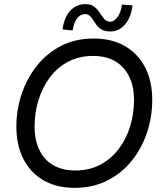

<svg xmlns="http://www.w3.org/2000/svg" viewBox="-20 -895 788 927"><path d="M340 12Q253 12 190 -24.5Q127 -61 93 -127.5Q59 -194 59 -284Q59 -365 84.5 -441Q110 -517 158 -577.5Q206 -638 275 -673.5Q344 -709 432 -709Q520 -709 583 -672.5Q646 -636 680.5 -570Q715 -504 715 -413Q715 -330 689.5 -254Q664 -178 615.5 -118Q567 -58 497.5 -23Q428 12 340 12ZM343 -72Q412 -72 464.5 -100Q517 -128 553.5 -176.5Q590 -225 608.5 -285.5Q627 -346 627 -412Q627 -511 575 -568Q523 -625 430 -625Q361 -625 308 -596.5Q255 -568 219.5 -519.5Q184 -471 165.5 -410.5Q147 -350 147 -285Q147 -219 170 -171Q193 -123 237 -97.5Q281 -72 343 -72ZM513 -743Q488 -743 472.5 -751.5Q457 -760 447.5 -772.5Q438 -785 430.5 -797.5Q423 -810 413.5 -818.5Q404 -827 390 -827Q368 -827 352 -806Q336 -785 331 -748L282 -753Q290 -812 319.5 -843.5Q349 -875 392 -875Q415 -875 429 -866.5Q443 -858 453 -845Q463 -832 471 -819.5Q479 -807 488.5 -798.5Q498 -790 512 -790Q531 -790 547.5 -813Q564 -836 569 -873L620 -869Q612 -809 583 -776Q554 -743 513 -743Z"/></svg>

Font: Hanken Grotesk
Style: Italic
Weight: 400
Italic angle: -8°
Designer: Alfredo Marco Pradil
Foundry: Hanken Design Co.
Version: Version 3.013